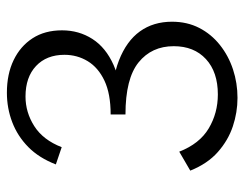

<svg xmlns="http://www.w3.org/2000/svg" viewBox="-96 -608 709 557"><g transform="rotate(-90 258.5 -329.5)"><path d="M403 -180Q403 -244 356 -282Q309 -320 205 -320V-363Q265 -363 303 -381Q341 -399 359.5 -429.5Q378 -460 378 -497Q378 -549 345.5 -579.5Q313 -610 257 -610Q211 -610 171 -584.5Q131 -559 110 -505L60 -522Q79 -571 110.5 -602Q142 -633 182.5 -648.5Q223 -664 268 -664Q322 -664 362.5 -644.5Q403 -625 426 -589.5Q449 -554 449 -504Q449 -455 424 -416Q399 -377 348.5 -354.5Q298 -332 220 -332V-361Q305 -361 361.5 -339Q418 -317 446 -278Q474 -239 474 -185Q474 -141 456 -106Q438 -71 406.5 -46Q375 -21 335.5 -8Q296 5 253 5Q211 5 170.5 -8.5Q130 -22 96 -52Q62 -82 42 -132L97 -164Q120 -105 164.5 -78.5Q209 -52 263 -52Q328 -52 365.5 -86.5Q403 -121 403 -180Z"/></g></svg>

Font: Ysabeau Office
Style: Regular
Weight: 400
Designer: Christian Thalmann (Catharsis Fonts)
Version: Version 2.001;gftools[0.9.30]; featfreeze: tnum,lnum,ss02